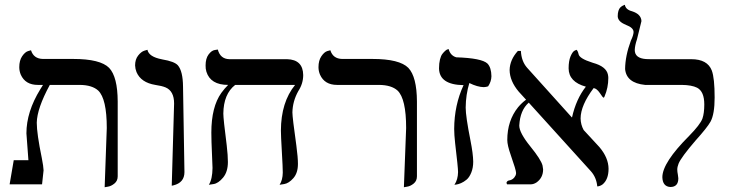

<svg xmlns="http://www.w3.org/2000/svg" viewBox="-20 -766 3052 798"><path d="M415 12.2 423.8 -233.9Q423.8 -355.5 388.2 -389.6Q362.8 -412.6 312 -413.1H187Q133.8 -314.9 132.8 -255.9Q132.8 -210.9 153.8 -108.9Q160.6 -74.2 161.1 -58.1L154.8 0H20L37.1 -100.1H98.1Q97.2 -117.2 93.3 -164.6Q89.8 -206.5 89.8 -211.9Q89.8 -301.3 147.5 -395Q152.8 -403.3 158.7 -413.1H137.2Q85.4 -413.1 66.4 -455.6Q60.1 -470.7 60.1 -486.8Q60.1 -514.6 72 -532.2Q84 -549.8 96.7 -553.7L108.9 -557.1Q119.6 -522 158.2 -521H284.2Q397 -521 433.6 -483.9Q468.8 -446.8 469.2 -344.2V-33.2Q469.2 -14.2 455.6 -3.2Q441.9 7.8 428.7 9.8Z M693.8 5.9 703.6 -335.9Q703.6 -387.7 668 -402.8Q652.3 -409.2 625.5 -413.1Q565.9 -422.9 547.4 -466.3Q542 -480 541.5 -494.1Q541.5 -519 554 -534.9Q566.4 -550.8 579.6 -555.2L592.8 -559.1Q598.6 -529.8 652.8 -519.5L654.8 -519Q704.6 -510.7 719.2 -494.6Q740.2 -470.2 740.7 -405.8L746.6 -50.8Q746.6 -6.8 700.7 4.4Q700.7 4.4 693.8 5.9Z M1195.3 -298.8Q1195.3 -277.8 1211.9 -159.7Q1218.3 -111.3 1218.3 -85Q1218.3 -46.9 1199.2 -25.4Q1180.2 -3.9 1161.1 -1L1142.1 2Q1154.8 -17.6 1155.3 -48.8Q1155.3 -69.8 1151.4 -136Q1147.5 -202.1 1147.5 -223.1Q1147.9 -341.3 1206.5 -413.1H957.5Q909.2 -375.5 908.2 -293.9Q908.2 -272 922.4 -161.1Q927.2 -119.1 927.2 -92.8Q927.2 -51.8 907.2 -27.8Q887.2 -3.9 867.7 -1L848.1 2Q862.8 -21.5 863.3 -67.9Q863.3 -80.6 861.3 -118.7Q858.4 -181.6 858.4 -214.8Q858.4 -321.8 899.9 -379.9Q912.6 -397.5 928.2 -413.1Q855 -413.1 837.9 -467.8Q834 -480.5 834.5 -494.1Q834.5 -522.9 846.9 -539.6Q859.4 -556.2 872.6 -558.1L885.3 -560.1Q895.5 -521 933.1 -520H1173.3Q1239.3 -518.1 1240.2 -454.1Q1240.2 -418.5 1219.7 -387.2Q1196.3 -345.2 1195.3 -298.8Z M1658.7 12.2 1668 -233.9Q1668 -355.5 1632.3 -389.6Q1606.9 -412.6 1555.7 -413.1H1380.9Q1329.1 -413.1 1310.1 -455.6Q1303.7 -470.7 1303.7 -486.8Q1303.7 -514.6 1315.7 -532.2Q1327.6 -549.8 1340.3 -553.7L1353 -557.1Q1363.8 -522 1401.9 -521H1527.8Q1640.6 -521 1677.2 -483.9Q1712.4 -446.8 1712.9 -344.2V-33.2Q1712.9 -14.2 1699.5 -3.2Q1686 7.8 1672.4 9.8Z M1883.8 -50.8Q1883.8 -69.3 1871.6 -171.4Q1867.7 -206.5 1867.7 -230Q1868.2 -329.6 1906.7 -412.1Q1805.7 -413.6 1804.7 -481.9Q1804.7 -502.9 1808.6 -518.6Q1812.5 -534.2 1818.6 -542Q1824.7 -549.8 1830.6 -554.9Q1836.4 -560.1 1840.8 -561L1844.7 -562Q1852.1 -534.7 1876.5 -527.8Q1981.9 -524.4 2005.9 -502Q2022 -485.4 2022.5 -449.2Q2022 -426.8 2008.8 -407.2Q2001 -404.3 1990.7 -403.8Q1964.4 -404.3 1930.7 -420.9Q1916 -373 1915.5 -318.8Q1915.5 -282.2 1935.5 -181.6Q1946.3 -127 1946.8 -94.2Q1946.8 -68.4 1938.7 -48.6Q1930.7 -28.8 1919.2 -19.3Q1907.7 -9.8 1896.2 -4.9Q1884.8 0 1876.5 1L1868.7 2Q1883.3 -19.5 1883.8 -50.8Z M2508.3 -441.9Q2508.3 -401.9 2492.7 -365.2Q2490.2 -359.9 2489.3 -359.9Q2485.4 -359.9 2473.1 -379.4Q2460 -398.4 2447.3 -399.9Q2393.6 -328.6 2393.1 -273.9Q2393.6 -248 2405.8 -225.6L2471.2 -154.8Q2508.8 -110.4 2509.3 -64.9Q2509.3 -20 2484.4 0.5Q2473.6 8.3 2462.4 8.8Q2459 -28.3 2436 -54.2L2177.7 -339.4Q2141.6 -308.1 2138.2 -244.1Q2138.2 -214.4 2183.6 -158.2Q2228.5 -103 2234.9 -78.1Q2236.8 -69.3 2237.3 -62Q2237.3 -27.3 2210 -7.8Q2198.7 -0.5 2188 0H2087.4Q2085.4 -4.4 2085 -5.9Q2086.4 -12.2 2092.3 -15.1Q2114.3 -18.1 2123 -37.1Q2125 -42.5 2125 -46.9Q2125 -58.6 2103 -121.1Q2088.4 -162.6 2088.4 -184.1Q2088.4 -264.6 2133.3 -320.3Q2148.9 -338.9 2166.5 -351.6L2136.2 -384.8Q2098.6 -429.2 2098.1 -475.1Q2099.1 -517.6 2132.3 -554.2H2145Q2147 -511.7 2170.4 -484.9L2356 -278.8L2357.4 -277.8Q2374.5 -354.5 2415 -405.8Q2343.8 -425.3 2343.3 -481.9Q2343.3 -512.7 2351.3 -531.7Q2359.4 -550.8 2367.7 -555.2L2376 -559.1Q2381.8 -554.7 2384.8 -540.5Q2388.7 -522.5 2441.4 -505.9Q2443.4 -505.4 2444.3 -504.9Q2500 -489.7 2506.8 -455.6Q2508.3 -448.2 2508.3 -441.9Z M2618.2 -558.1Q2618.2 -523.9 2665 -520.5Q2673.3 -520 2683.1 -520H2853Q2920.4 -520 2938.5 -472.7Q2950.2 -440.9 2950.2 -360.8Q2950.2 -291.5 2933.1 -260.3Q2919.4 -235.8 2871.1 -182.1Q2811 -112.3 2800.3 -85.9Q2794.9 -72.3 2794.9 -61Q2794.9 -52.7 2797.4 -40Q2798.8 -29.8 2799.3 -24.9Q2799.3 11.2 2766.1 11.2Q2733.9 9.3 2732.9 -29.8Q2733.4 -90.3 2844.2 -201.2Q2890.1 -248 2899.4 -272.9Q2907.2 -295.4 2907.2 -332Q2907.2 -385.7 2877.4 -401.4Q2855 -412.6 2814 -413.1H2661.1Q2583.5 -420.9 2578.1 -479Q2578.6 -533.7 2602.1 -597.2Q2612.8 -619.1 2613.3 -632.8Q2613.3 -650.9 2581.5 -662.6L2581.1 -663.1Q2548.3 -675.8 2547.4 -698.2Q2547.4 -711.4 2550.3 -720.7Q2553.2 -730 2557.6 -734.4Q2562 -738.8 2566.7 -741.5Q2571.3 -744.1 2574.2 -745.1L2577.1 -746.1Q2580.1 -726.1 2606.9 -719.2Q2645 -707 2646 -678.2L2627.4 -602.5Q2618.7 -576.7 2618.2 -558.1Z"/></svg>

Font: Linux Biolinum O
Style: Regular
Weight: 400
Designer: Philipp H. Poll
Foundry: Philipp H. Poll
Version: Version 1.0.4